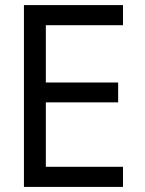

<svg xmlns="http://www.w3.org/2000/svg" viewBox="-20 -734 570 754"><path d="M74 0H463V-79H160V-332H444V-410H160V-635H463V-714H74Z"/></svg>

Font: Noto Sans Mono Condensed
Style: Regular
Weight: 400
Width: 3
Designer: Monotype Design Team
Foundry: Monotype Imaging Inc.
Version: Version 2.014